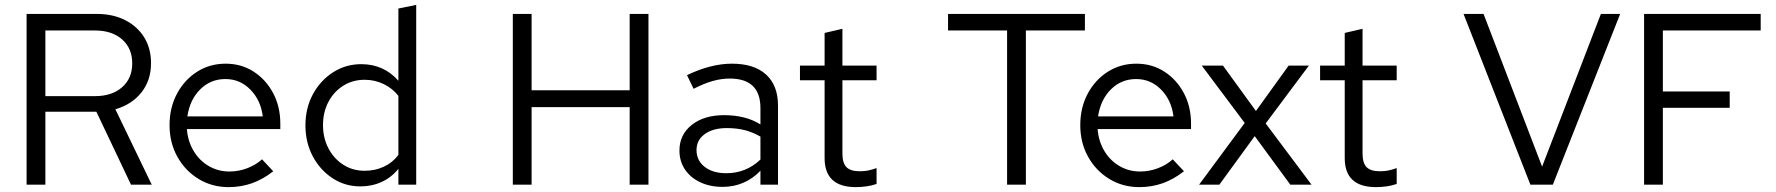

<svg xmlns="http://www.w3.org/2000/svg" viewBox="-20 -757 7280 787"><path d="M89 0V-700H376Q443 -700 493 -674.5Q543 -649 571 -604Q599 -559 599 -498Q599 -428 560 -378.5Q521 -329 453 -309L602 0H517L375 -299H166V0ZM166 -363H370Q439 -363 480.5 -399.5Q522 -436 522 -497Q522 -559 480.5 -595.5Q439 -632 370 -632H166Z M917 10Q849 10 794 -23.5Q739 -57 707 -114.5Q675 -172 675 -244Q675 -316 705.5 -373Q736 -430 788 -463Q840 -496 905 -496Q969 -496 1019.5 -463.5Q1070 -431 1099.5 -375.5Q1129 -320 1129 -250V-228H746Q750 -178 773.5 -138.5Q797 -99 835.5 -76.5Q874 -54 920 -54Q958 -54 993.5 -67.5Q1029 -81 1054 -104L1100 -55Q1058 -22 1013 -6Q968 10 917 10ZM748 -280H1057Q1049 -346 1006.5 -389.5Q964 -433 904 -433Q843 -433 800.5 -390.5Q758 -348 748 -280Z M1457 7Q1394 7 1343 -26.5Q1292 -60 1262 -116.5Q1232 -173 1232 -243Q1232 -314 1262.5 -370.5Q1293 -427 1345 -460.5Q1397 -494 1461 -494Q1553 -494 1613 -426V-722L1686 -737V0H1613V-65Q1585 -30 1545 -11.5Q1505 7 1457 7ZM1475 -57Q1518 -57 1554 -74Q1590 -91 1613 -122V-364Q1589 -395 1552.5 -412.5Q1516 -430 1475 -430Q1426 -430 1387.5 -406Q1349 -382 1326.5 -340Q1304 -298 1304 -244Q1304 -191 1326.5 -148.5Q1349 -106 1387.5 -81.5Q1426 -57 1475 -57Z M2082 0V-700H2159V-387H2561V-700H2638V0H2561V-318H2159V0Z M2942 9Q2890 9 2850 -10Q2810 -29 2787.5 -62.5Q2765 -96 2765 -140Q2765 -205 2815.5 -245Q2866 -285 2948 -285Q2990 -285 3027.5 -276Q3065 -267 3097 -247V-314Q3097 -435 2971 -435Q2937 -435 2901.5 -425Q2866 -415 2823 -393L2796 -449Q2894 -496 2980 -496Q3071 -496 3120 -451.5Q3169 -407 3169 -324V0H3097V-57Q3065 -24 3026 -7.5Q2987 9 2942 9ZM2835 -142Q2835 -99 2868.5 -73Q2902 -47 2957 -47Q3038 -47 3097 -103V-197Q3066 -215 3033 -223.5Q3000 -232 2959 -232Q2903 -232 2869 -207.5Q2835 -183 2835 -142Z M3488 10Q3360 10 3360 -109V-428H3259V-488H3360V-622L3433 -639V-488H3573V-428H3433V-128Q3433 -89 3449.5 -72Q3466 -55 3504 -55Q3523 -55 3538 -58Q3553 -61 3573 -68V-3Q3553 4 3531 7Q3509 10 3488 10Z M4108 0V-632H3866V-700H4427V-632H4185V0Z M4650 10Q4582 10 4527 -23.5Q4472 -57 4440 -114.5Q4408 -172 4408 -244Q4408 -316 4438.5 -373Q4469 -430 4521 -463Q4573 -496 4638 -496Q4702 -496 4752.5 -463.5Q4803 -431 4832.5 -375.5Q4862 -320 4862 -250V-228H4479Q4483 -178 4506.5 -138.5Q4530 -99 4568.5 -76.5Q4607 -54 4653 -54Q4691 -54 4726.5 -67.5Q4762 -81 4787 -104L4833 -55Q4791 -22 4746 -6Q4701 10 4650 10ZM4481 -280H4790Q4782 -346 4739.5 -389.5Q4697 -433 4637 -433Q4576 -433 4533.5 -390.5Q4491 -348 4481 -280Z M4895 0 5082 -253 4906 -488H4993L5128 -302L5262 -488H5345L5168 -251L5356 0H5269L5123 -199L4978 0Z M5620 10Q5492 10 5492 -109V-428H5391V-488H5492V-622L5565 -639V-488H5705V-428H5565V-128Q5565 -89 5581.5 -72Q5598 -55 5636 -55Q5655 -55 5670 -58Q5685 -61 5705 -68V-3Q5685 4 5663 7Q5641 10 5620 10Z M6253 0 5979 -700H6061L6301 -74L6542 -700H6621L6345 0Z M6719 0V-700H7197V-632H6796V-382H7070V-315H6796V0Z"/></svg>

Font: Red Hat Text VF
Style: Regular
Weight: 400
Designer: Pentagram, MCKL
Foundry: Pentagram, MCKL
Version: Version 1.023